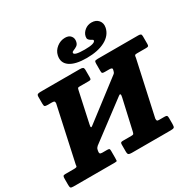

<svg xmlns="http://www.w3.org/2000/svg" viewBox="-242 -1238 1479 1462"><g transform="rotate(-30 497.5 -507.0)"><path d="M739 -1013.5Q779 -1013.5 800.2 -987.8Q821.5 -962 813.5 -924Q800 -863.5 737 -830Q674 -796.5 575 -796.5Q475.5 -796.5 427.5 -830.2Q379.5 -864 393 -925Q401 -962 433.8 -987.8Q466.5 -1013.5 507 -1013.5Q540.5 -1013.5 556.8 -993Q573 -972.5 566.5 -944Q562 -922.5 546.8 -912.8Q531.5 -903 517.5 -898Q503.5 -893 502 -885Q496.5 -860 593.5 -860Q682 -860 687.5 -885Q688.5 -891 681.8 -895Q675 -899 665.8 -904.2Q656.5 -909.5 650.8 -918.5Q645 -927.5 648.5 -944Q654.5 -972.5 680 -993Q705.5 -1013.5 739 -1013.5ZM703 -617Q706.5 -629 699.8 -632.8Q693 -636.5 680 -636.5H639.5Q623 -636.5 618.5 -640.5Q614 -644.5 614 -660.5V-722Q614 -740.5 618.8 -745.2Q623.5 -750 641.5 -750H999.5Q1013 -750 1020 -746Q1027 -742 1027 -727V-658.5Q1027 -645 1022.5 -640.8Q1018 -636.5 1003.5 -636.5H922Q907 -636.5 903.5 -631.5Q900 -626.5 899 -611.5L795 -136.5Q794.5 -123.5 797.8 -118.5Q801 -113.5 814.5 -113.5H864Q879 -113.5 883.5 -108.8Q888 -104 888 -88.5V-35.5Q888 -11.5 881.5 -5.8Q875 0 852 0H509.5Q490 0 482.5 -5.2Q475 -10.5 475 -31.5V-92.5Q475 -105.5 479.5 -109.5Q484 -113.5 497 -113.5H569.5Q586 -113.5 590 -117.8Q594 -122 597.5 -138L657.5 -403.5Q662.5 -424.5 657.8 -429.2Q653 -434 643 -425.5L312.5 -177Q307 -171.5 302.5 -166Q298 -160.5 296 -150.5L294 -140.5Q291.5 -127 295.2 -120.2Q299 -113.5 314.5 -113.5H357Q370.5 -113.5 375.8 -110.5Q381 -107.5 381 -93.5V-30.5Q381 -10 379.8 -5Q378.5 0 359.5 0H-1Q-20.5 0 -26.2 -4.8Q-32 -9.5 -32 -30V-84.5Q-32 -100.5 -28.5 -107Q-25 -113.5 -9.5 -113.5H66Q82.5 -113.5 89 -116.5Q95.5 -119.5 95.5 -136.5L199.5 -614.5Q200.5 -628.5 195 -632.5Q189.5 -636.5 174.5 -636.5H135.5Q118 -636.5 112.5 -641.2Q107 -646 107 -664.5V-724.5Q107 -741 114.8 -745.5Q122.5 -750 138 -750H485Q503.5 -750 511.8 -745.5Q520 -741 520 -721V-659Q520 -644 516 -640.2Q512 -636.5 497.5 -636.5H418Q405 -636.5 402.5 -632.5Q400 -628.5 397 -615.5L339.5 -350Q334.5 -329 338 -324.8Q341.5 -320.5 352.5 -330L691 -589.5Q697.5 -595 700.5 -607.5Z"/></g></svg>

Font: Besley* Heavy
Style: Italic
Weight: 800
Italic angle: -13°
Designer: Owen Earl
Foundry: indestructible type*
Version: Version 3.000; ttfautohint (v1.8.3)